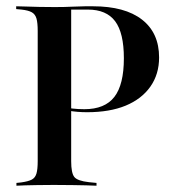

<svg xmlns="http://www.w3.org/2000/svg" viewBox="-20 -591 549 611"><path d="M100 -201.6V-492.7Q100 -518.5 96 -532.3Q91.9 -546 81 -552Q70.2 -558.1 48.4 -560.5L31.5 -562.1V-571Q44.4 -571 62.9 -570.2Q81.5 -569.4 105.2 -569Q129 -568.5 154.8 -568.5Q186.3 -568.5 211.7 -569.8Q237.1 -571 250.8 -571H275.8Q377.4 -571 431.9 -528.6Q486.3 -486.3 486.3 -408.1Q486.3 -354.8 458.5 -315.3Q430.6 -275.8 379.8 -254.8Q329 -233.9 257.3 -233.9Q241.1 -233.9 227 -235.1Q212.9 -236.3 200.8 -238.3Q188.7 -240.3 176.6 -242.7V-251.6Q192.7 -247.6 210.5 -245.6Q228.2 -243.5 248.4 -243.5Q313.7 -243.5 344 -282.7Q374.2 -321.8 374.2 -405.6Q374.2 -486.3 346.4 -523.4Q318.5 -560.5 259.7 -560.5H206.5V-201.6ZM142.7 -2.4Q119.4 -2.4 98 -2Q76.6 -1.6 60.1 -1.2Q43.5 -0.8 32.3 0V-8.9L47.6 -10.5Q70.2 -13.7 81 -19.4Q91.9 -25 96 -38.7Q100 -52.4 100 -78.2V-201.6H206.5V-78.2Q206.5 -40.3 216.5 -27.8Q226.6 -15.3 262.9 -11.3L287.1 -8.9V0Q274.2 -0.8 254.4 -1.2Q234.7 -1.6 210.9 -2Q187.1 -2.4 160.5 -2.4H153.2Z"/></svg>

Font: Playfair 144pt SemiCondensed SemiBold
Style: Regular
Weight: 600
Width: 4
Designer: Claus Eggers Sørensen
Foundry: Claus Eggers Sørensen
Version: Version 2.203